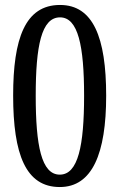

<svg xmlns="http://www.w3.org/2000/svg" viewBox="-20 -744 482 774"><path d="M221 10C352 10 408 -125 408 -358C408 -594 355 -724 222 -724C81 -724 33 -588 33 -359C33 -121 84 10 221 10ZM221 -40C147 -40 124 -157 124 -358C124 -559 147 -674 222 -674C295 -674 319 -559 319 -358C319 -157 295 -40 221 -40Z"/></svg>

Font: Noto Serif Lao ExtCond
Style: Regular
Weight: 400
Width: 2
Designer: Monotype Design Team
Foundry: Monotype Imaging Inc.
Version: Version 2.004